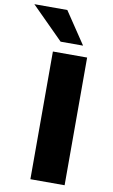

<svg xmlns="http://www.w3.org/2000/svg" viewBox="-170 -992 612 1044"><g transform="rotate(10 136.0 -470.5)"><path d="M76 0V-705H265V0ZM108 -765 -68 -941H114L232 -765Z"/></g></svg>

Font: Nunito Sans 9pt Black
Style: Regular
Weight: 900
Version: Version 3.101;gftools[0.9.27]